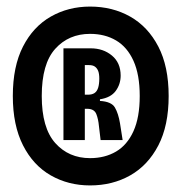

<svg xmlns="http://www.w3.org/2000/svg" viewBox="-20 -731 552 584"><path d="M254 -167Q188 -167 134.5 -197.5Q81 -228 50 -289Q19 -350 19 -439Q19 -529 50 -589.5Q81 -650 134.5 -680.5Q188 -711 254 -711Q322 -711 376 -680.5Q430 -650 461.5 -589.5Q493 -529 493 -439Q493 -349 461.5 -288.5Q430 -228 376 -197.5Q322 -167 254 -167ZM254 -250Q299 -250 333 -270Q367 -290 386 -332Q405 -374 405 -439Q405 -504 386 -546Q367 -588 333 -608Q299 -628 254 -628Q189 -628 148 -582.5Q107 -537 107 -439Q107 -342 148 -296Q189 -250 254 -250ZM173 -305V-584H256Q294 -584 320.5 -562Q347 -540 347 -501Q347 -475 332 -454.5Q317 -434 284 -429V-424Q319 -422 329.5 -404Q340 -386 345 -356L353 -305H286L281 -347Q279 -369 273 -384Q267 -399 248 -400H238V-305ZM238 -443H248Q260 -443 267.5 -448Q275 -453 278.5 -464Q282 -475 282 -492Q282 -507 278.5 -515.5Q275 -524 268.5 -528.5Q262 -533 251 -533H238Z"/></svg>

Font: Bricolage Grotesque 36pt Condensed SemiBold
Style: Regular
Weight: 600
Width: 3
Designer: Mathieu Triay
Foundry: Atelier Triay
Version: Version 1.001;gftools[0.9.33.dev8+g029e19f]